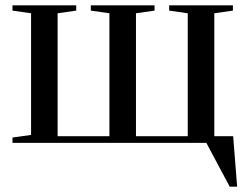

<svg xmlns="http://www.w3.org/2000/svg" viewBox="-20 -538 920 723"><path d="M845 165 757 0H27V-20L97 -30V-488L27 -498V-518H267V-498L197 -488V-25H392V-488L322 -498V-518H562V-498L492 -488V-25H687V-488L617 -498V-518H857V-498L787 -488V-25H858L873 165Z"/></svg>

Font: Prata
Style: Regular
Weight: 400
Designer: Ivan Petrov
Foundry: Cyreal
Version: Version 2.000